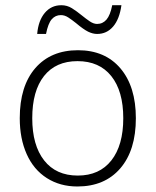

<svg xmlns="http://www.w3.org/2000/svg" viewBox="-20 -691 584 721"><path d="M490.2 -247.1Q490.2 -126.5 431.6 -58.6Q373 9.3 270.5 9.3Q205.6 9.3 156 -22.2Q106.4 -53.7 80.3 -112.1Q54.2 -170.4 54.2 -247.1Q54.2 -367.7 112.5 -435.1Q170.9 -502.4 272.9 -502.4Q374.5 -502.4 432.4 -434.1Q490.2 -365.7 490.2 -247.1ZM101.1 -247.1Q101.1 -145.5 145.8 -88.6Q190.4 -31.7 272 -31.7Q353.5 -31.7 398.2 -88.6Q442.9 -145.5 442.9 -247.1Q442.9 -349.1 397.9 -405.3Q353 -461.4 271 -461.4Q189.5 -461.4 145.3 -405.5Q101.1 -349.6 101.1 -247.1ZM344.7 -563.5Q328.6 -563.5 311 -572Q293.5 -580.6 265.1 -604.5Q250.5 -616.2 236.8 -625.2Q223.1 -634.3 208.5 -634.3Q188 -634.3 174.3 -618.7Q160.6 -603 152.8 -563.5H119.6Q124 -613.8 148.2 -642.6Q172.4 -671.4 210.4 -671.4Q231.9 -671.4 250 -660.2Q268.1 -648.9 287.1 -633.3Q302.7 -620.6 317.1 -610.8Q331.5 -601.1 344.7 -601.1Q365.7 -601.1 379.9 -617.4Q394 -633.8 401.4 -671.4H436Q428.7 -619.1 404.8 -591.3Q380.9 -563.5 344.7 -563.5Z"/></svg>

Font: Bpm'online Open Sans Light
Style: Regular
Weight: 300
Foundry: Ascender Corporation
Version: Version 1.10